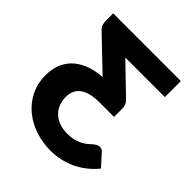

<svg xmlns="http://www.w3.org/2000/svg" viewBox="-200 -857 994 994"><g transform="rotate(45 297.0 -360.0)"><path d="M36 -252Q36 -291.5 48.2 -326.5Q60.5 -361.5 86.5 -388.2Q112.5 -415 153.5 -432.2Q194.5 -449.5 251.5 -454L79.5 -618.5Q65 -632 61.2 -645.5Q57.5 -659 57.5 -670.5V-725.5H553V-608H263.5L418.5 -458.5Q430 -447.5 434.8 -435.5Q439.5 -423.5 439.5 -413V-349.5H335Q295 -349.5 267.2 -342Q239.5 -334.5 222.2 -320.8Q205 -307 197.2 -288Q189.5 -269 189.5 -246Q189.5 -220.5 198 -197Q206.5 -173.5 224 -155.5Q241.5 -137.5 268 -127Q294.5 -116.5 330.5 -116.5Q358 -116.5 379 -122.2Q400 -128 416 -136.5Q432 -145 443.2 -154.5Q454.5 -164 462 -171.5Q469 -177 474 -180.2Q479 -183.5 482.8 -185.2Q486.5 -187 490 -187.5Q493.5 -188 497.5 -188Q501.5 -188 508.2 -186.8Q515 -185.5 522.5 -177L581 -112.5Q555.5 -81.5 526.2 -59Q497 -36.5 465 -22Q433 -7.5 398.8 -0.2Q364.5 7 329.5 7Q274 7 221.2 -10Q168.5 -27 127.2 -60Q86 -93 61 -141.2Q36 -189.5 36 -252Z"/></g></svg>

Font: Lato Heavy
Style: Regular
Weight: 800
Designer: Lukasz Dziedzic
Foundry: tyPoland Lukasz Dziedzic
Version: Version 2.007; 2014-02-27